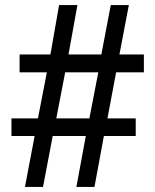

<svg xmlns="http://www.w3.org/2000/svg" viewBox="-20 -734 610 754"><path d="M78 0H149L187 -200H317L280 0H351L388 -200H513V-269H402L436 -450H545V-520H449L486 -714H415L378 -520H249L284 -714H212L178 -520H57V-450H164L129 -269H25V-200H116ZM201 -269 236 -450H366L331 -269Z"/></svg>

Font: Noto Serif Malayalam
Style: Bold
Weight: 700
Designer: Indian type Foundry, Jelle Bosma, Monotype Design Team
Foundry: Monotype Imaging Inc.
Version: Version 2.104